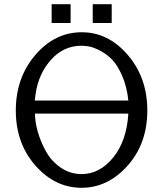

<svg xmlns="http://www.w3.org/2000/svg" viewBox="-20 -869 776 911"><path d="M420 -760V-849H510V-760ZM225 -760V-849H315V-760ZM55 -345Q55 -500 147.5 -608Q240 -716 368 -716Q494 -716 586.5 -608Q679 -500 679 -345Q679 -188 585.5 -83Q492 22 367 22Q241 22 148 -83.5Q55 -189 55 -345ZM145 -392H589Q582 -458 560 -508.5Q538 -559 513 -585Q488 -611 457 -627.5Q426 -644 405 -648Q384 -652 367 -652Q282 -652 222.5 -586Q163 -520 149 -424ZM146 -330Q146 -290 159.5 -243Q173 -196 198.5 -150Q224 -104 268.5 -73.5Q313 -43 367 -43Q453 -43 517 -121.5Q581 -200 589 -330Z"/></svg>

Font: CMU Sans Serif
Style: Medium
Weight: 500
Version: Version 0.7.0